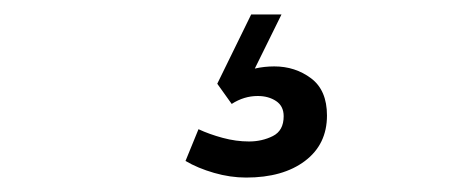

<svg xmlns="http://www.w3.org/2000/svg" viewBox="-20 -32 658 266"><path d="M281 84 328 -12H370L333 63Q346 60 360 60Q389 60 411 76.5Q433 93 433 128Q433 168 402.5 191Q372 214 321 214Q299 214 276.5 207.5Q254 201 237 191L255 147Q270 154 288.5 159Q307 164 325 164Q343 164 358 156.5Q373 149 373 129Q373 115 362.5 108Q352 101 337 101Q318 101 301 112Z"/></svg>

Font: Fragment Mono SC
Style: Regular
Weight: 400
Monospace: yes
Designer: Wei Huang based on Nimbus Sans by URW Studio, based on Helvetica by Max Miedinger.
Foundry: Wei Huang
Version: Version 1.012; ttfautohint (v1.8.4.7-5d5b)